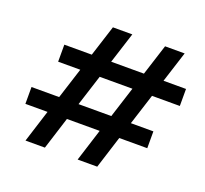

<svg xmlns="http://www.w3.org/2000/svg" viewBox="-121 -843 1051 986"><g transform="rotate(20 404.5 -350.0)"><path d="M397 0H504L560 -177H713V-269H590L644 -438H796V-531H673L727 -700H620L566 -531H387L441 -700H335L281 -531H131V-438H252L198 -269H47V-177H168L112 0H218L274 -177H453ZM304 -269 358 -438H537L483 -269Z"/></g></svg>

Font: Fixel Display Medium
Style: Italic
Weight: 500
Italic angle: -10°
Designer: AlfaBravo + MacPaw
Foundry: Kyrylo Tkachov, Marchela Mozhyna, Serhii Makarenko, Maria Weinstein, Zakhar Kryvoshyya
Version: Version 1.210;Glyphs 3.2 (3217)